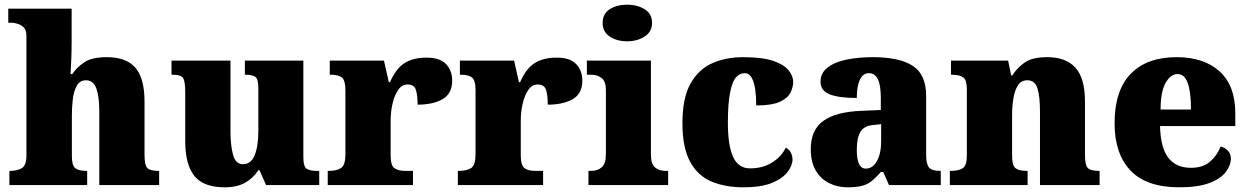

<svg xmlns="http://www.w3.org/2000/svg" viewBox="-20 -797 5378 827"><path d="M355.5 -61V0H20.5V-61H24.4Q53.7 -61 73.7 -72.5Q93.8 -84 93.8 -127.9V-643.1Q93.8 -668 81.5 -679.7Q69.3 -690.9 54 -695.1Q38.6 -699.2 30.8 -699.2H15.6V-759.8H288.6V-622.1Q288.6 -581.1 287.1 -542.5Q285.6 -503.9 283.7 -478H291.5Q309.6 -505.9 342.5 -528.3Q375.5 -550.8 440.4 -550.8Q523.4 -550.8 563 -505.4Q602.5 -460 602.5 -359.9V-130.9Q602.5 -85 615 -73Q627.4 -61 661.6 -61H665.5V0H407.7V-316.9Q407.7 -380.4 395 -416Q381.8 -451.2 350.6 -451.2Q323.7 -451.2 311 -428.2Q297.9 -404.8 293.7 -370.4Q289.6 -335.9 289.6 -300.8V-125Q289.6 -84 304.2 -72.5Q318.8 -61 351.6 -61Z M947.8 9.8Q856 9.8 816.9 -39.6Q777.8 -88.9 777.8 -189V-401.9Q777.8 -444.8 769.3 -460Q760.7 -475.1 722.7 -475.1H718.8V-536.1H972.7V-233.9Q972.7 -170.9 983.9 -129.9Q994.6 -89.8 1026.9 -89.8Q1061.5 -89.8 1077.1 -128.9Q1092.8 -168 1092.8 -234.9V-417Q1092.8 -458 1078.9 -466.6Q1064.9 -475.1 1038.6 -475.1H1034.7V-536.1H1286.6V-121.1Q1286.6 -78.1 1301.8 -69.6Q1316.9 -61 1342.8 -61H1355V0H1126L1097.7 -64H1092.8Q1070.8 -29.8 1035.9 -10Q1001 9.8 947.8 9.8Z M1758.8 -61V0H1391.6V-61H1396.5Q1430.7 -61 1449.2 -73.5Q1467.8 -85.9 1467.8 -132.8V-407.2Q1467.8 -451.2 1452.6 -463.1Q1437.5 -475.1 1404.8 -475.1H1400.4V-536.1H1633.8L1654.8 -442.9H1659.7Q1685.5 -502 1722.7 -525.4Q1759.8 -548.8 1817.4 -548.8Q1875.5 -548.8 1901.6 -520.5Q1927.7 -492.2 1927.7 -450.2Q1927.7 -394 1886.7 -370.1Q1845.7 -346.2 1778.8 -346.2Q1778.8 -387.2 1771.2 -410.2Q1763.7 -433.1 1735.8 -433.1Q1710.9 -433.1 1695.8 -410.6Q1679.7 -388.2 1671.1 -352.1Q1662.6 -315.9 1662.6 -277.8V-127.9Q1662.6 -84 1679.2 -72.5Q1695.8 -61 1723.6 -61Z M2319.3 -61V0H1952.1V-61H1957Q1991.2 -61 2009.8 -73.5Q2028.3 -85.9 2028.3 -132.8V-407.2Q2028.3 -451.2 2013.2 -463.1Q1998 -475.1 1965.3 -475.1H1960.9V-536.1H2194.3L2215.3 -442.9H2220.2Q2246.1 -502 2283.2 -525.4Q2320.3 -548.8 2377.9 -548.8Q2436 -548.8 2462.2 -520.5Q2488.3 -492.2 2488.3 -450.2Q2488.3 -394 2447.3 -370.1Q2406.2 -346.2 2339.4 -346.2Q2339.4 -387.2 2331.8 -410.2Q2324.2 -433.1 2296.4 -433.1Q2271.5 -433.1 2256.3 -410.6Q2240.2 -388.2 2231.7 -352.1Q2223.1 -315.9 2223.1 -277.8V-127.9Q2223.1 -84 2239.7 -72.5Q2256.3 -61 2284.2 -61Z M2681.6 -619.1Q2636.7 -619.1 2606.2 -639.6Q2575.7 -660.2 2575.7 -698.2Q2575.7 -737.8 2606.2 -757.3Q2636.7 -776.9 2681.6 -776.9Q2724.6 -776.9 2756.6 -757.3Q2788.6 -737.8 2788.6 -698.2Q2788.6 -660.2 2756.6 -639.6Q2724.6 -619.1 2681.6 -619.1ZM2857.9 -61V0H2514.6V-61H2526.9Q2554.7 -61 2572.3 -76.9Q2589.8 -92.8 2589.8 -134.8V-409.2Q2589.8 -445.8 2571.8 -460.4Q2553.7 -475.1 2526.9 -475.1H2507.8V-536.1H2783.7V-130.9Q2783.7 -90.8 2801.3 -75.9Q2818.8 -61 2846.7 -61Z M3182.6 9.8Q3104 9.8 3044.4 -15.1Q2985.4 -40 2952.4 -100.6Q2919.4 -161.1 2919.4 -267.1Q2919.4 -376 2954.6 -437.5Q2989.3 -499 3048.3 -524.9Q3107.4 -550.8 3180.7 -550.8Q3261.2 -550.8 3309.6 -535.2Q3356.4 -519 3376.5 -494.6Q3396.5 -470.2 3396.5 -443.8Q3396.5 -423.3 3385.7 -399.9Q3375 -376 3340.8 -359.4Q3306.6 -342.8 3237.3 -342.8Q3237.3 -380.4 3232.9 -411.6Q3228.5 -443.4 3217.5 -462.6Q3206.5 -481.9 3187.5 -481.9Q3165.5 -481.9 3149.4 -462.9Q3133.3 -443.8 3124.5 -397Q3115.2 -351.1 3115.2 -268.1Q3115.2 -169.9 3137.9 -120.8Q3160.6 -71.8 3210.4 -71.8Q3266.6 -71.8 3307.1 -97.9Q3347.7 -124 3364.3 -161.1Q3380.4 -152.8 3387 -138.4Q3393.6 -124 3393.6 -109.9Q3393.6 -84.5 3372.1 -56.2Q3350.6 -27.8 3304.4 -9Q3258.3 9.8 3182.6 9.8Z M3630.4 9.8Q3586.9 9.8 3551.3 -8.3Q3515.1 -25.9 3493.7 -62.5Q3472.2 -99.1 3472.2 -154.8Q3472.2 -237.8 3527.1 -276.9Q3582 -315.9 3693.4 -319.8L3773.9 -323.2V-375Q3773.9 -429.7 3761.2 -456.1Q3748 -481.9 3722.2 -481.9Q3698.2 -481.9 3684.6 -455.1Q3670.4 -427.7 3670.4 -375Q3591.8 -375 3552.7 -391.1Q3514.2 -407.2 3514.2 -444.8Q3514.2 -482.9 3544.9 -506.3Q3575.2 -529.8 3626.2 -540.3Q3677.2 -550.8 3739.3 -550.8Q3854 -550.8 3911.6 -513.4Q3969.2 -476.1 3969.2 -382.8V-130.9Q3969.2 -89.8 3981.7 -75.4Q3994.1 -61 4028.3 -61H4032.2V0H3809.1L3784.2 -56.2H3773.9Q3751.5 -30.3 3732.4 -15.6Q3713.4 -1 3689.2 4.4Q3665 9.8 3630.4 9.8ZM3709 -70.8Q3739.3 -70.8 3757.3 -103.5Q3775.4 -136.2 3775.4 -190.9V-262.2L3744.1 -258.8Q3702.1 -255.9 3686.3 -229.5Q3670.4 -203.1 3670.4 -151.9Q3670.4 -70.8 3709 -70.8Z M4406.2 -61V0H4071.3V-61H4075.2Q4109.4 -61 4127 -72.5Q4144.5 -84 4144.5 -127.9V-412.1Q4144.5 -452.1 4128.9 -463.6Q4113.3 -475.1 4080.1 -475.1H4076.2V-536.1H4322.3L4335.4 -472.2H4340.3Q4359.4 -502.9 4392.3 -526.9Q4425.3 -550.8 4491.2 -550.8Q4571.3 -550.8 4612.3 -505.4Q4653.3 -460 4653.3 -359.9V-130.9Q4653.3 -85 4665.8 -73Q4678.2 -61 4712.4 -61H4716.3V0H4459.5V-316.9Q4459.5 -381.8 4448.7 -416Q4438 -451.2 4405.3 -451.2Q4378.9 -451.2 4365.2 -430.2Q4351.1 -409.2 4345.2 -374.5Q4339.4 -339.8 4339.4 -300.8V-125Q4339.4 -84 4354.2 -72.5Q4369.1 -61 4402.3 -61Z M5059.6 9.8Q4918 9.8 4849.4 -62.5Q4780.8 -134.8 4780.8 -266.1Q4780.8 -407.2 4850.3 -479Q4919.9 -550.8 5047.9 -550.8Q5165.5 -550.8 5233.2 -489.5Q5300.8 -428.2 5300.8 -309.1V-253.9H4976.6Q4979 -160.2 5012.5 -117.2Q5045.9 -74.2 5109.9 -74.2Q5160.6 -74.2 5191.2 -100.1Q5221.7 -126 5237.8 -166Q5256.8 -161.1 5269.3 -147.5Q5281.7 -133.8 5281.7 -115.2Q5281.7 -85 5259.8 -56.2Q5237.8 -26.9 5188.7 -8.5Q5139.6 9.8 5059.6 9.8ZM4979 -325.2H5109.9Q5109.9 -399.4 5096.2 -438.5Q5082.5 -478 5052.7 -478Q5021.5 -478 5000 -439Q4979 -400.4 4979 -325.2Z"/></svg>

Font: Koh Santepheap Black
Style: Regular
Weight: 900
Designer: Danh Hong
Version: Version 2.002; ttfautohint (v1.8.3)